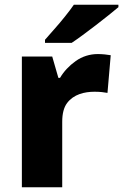

<svg xmlns="http://www.w3.org/2000/svg" viewBox="-20 -786 517 806"><path d="M477.1 -766.1H290C279.8 -751.5 267.6 -734.9 252.9 -716.8C223.6 -679.7 190.4 -644.5 168.9 -619.1V-606H280.8C332.5 -640.1 435.1 -720.2 477.1 -755.9ZM391.1 -559.1C356.9 -559.1 325.7 -549.3 297.9 -529.8C270 -509.8 248 -486.3 231.9 -459H225.1L199.2 -548.8H71.8V0H241.2V-274.9C241.2 -309.1 248 -335.4 261.7 -353.5C289.1 -390.1 334.5 -400.9 377 -400.9C399.9 -400.9 418.9 -398.4 431.2 -396L444.8 -554.2C433.1 -556.6 408.2 -559.1 391.1 -559.1Z"/></svg>

Font: Noto Reveo Sans
Style: Regular
Weight: 800
Designer: Monotype Design Team
Foundry: Monotype Imaging Inc.
Version: Version 2.007